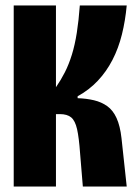

<svg xmlns="http://www.w3.org/2000/svg" viewBox="-20 -680 500 700"><path d="M30 0V-660H184V-362Q202 -388 216.5 -416.5Q231 -445 242 -480.5Q253 -516 260 -560.5Q267 -605 271 -660H442Q437 -605 424.5 -554.5Q412 -504 390 -461.5Q368 -419 336.5 -385.5Q305 -352 263 -329V-322Q295 -321 322.5 -314.5Q350 -308 371 -293Q392 -278 405 -249.5Q418 -221 423 -176L442 0H282L272 -121Q268 -178 261 -209Q254 -240 239.5 -252Q225 -264 198 -264H184V0Z"/></svg>

Font: Bricolage Grotesque 72pt Condensed ExtraBold
Style: Regular
Weight: 800
Width: 3
Designer: Mathieu Triay
Foundry: Atelier Triay
Version: Version 1.001;gftools[0.9.33.dev8+g029e19f]